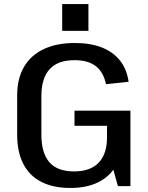

<svg xmlns="http://www.w3.org/2000/svg" viewBox="-20 -922 735 951"><path d="M328 9Q244 9 185 -21Q126 -51 95.5 -110Q65 -169 65 -256V-449Q65 -532 98.5 -590Q132 -648 196 -678.5Q260 -709 351 -709Q428 -709 484 -687Q540 -665 574 -622.5Q608 -580 617 -517L505 -505Q493 -564 455 -594Q417 -624 349 -624Q266 -624 225.5 -579Q185 -534 185 -446V-255Q185 -164 224.5 -118.5Q264 -73 347 -73Q428 -73 469 -116.5Q510 -160 510 -240L583 -223Q583 -152 553.5 -100Q524 -48 467 -19.5Q410 9 328 9ZM510 -195V-347L548 -299H349V-374H626V0H564ZM418 -902V-769H288V-902Z"/></svg>

Font: Pathway Extreme 72pt SemiBold
Style: Regular
Weight: 600
Designer: Eduardo Rodriguez Tunni
Foundry: Eduardo Rodriguez Tunni
Version: Version 1.001;gftools[0.9.26]